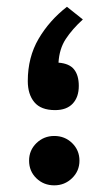

<svg xmlns="http://www.w3.org/2000/svg" viewBox="-20 -557 326 577"><path d="M229 -498.5Q197.3 -469.7 177.7 -439.9Q158.2 -410.2 155.8 -368.7Q188.5 -366.2 202.6 -348.4Q216.8 -330.6 216.8 -298.8Q216.8 -265.1 198.5 -245.6Q180.2 -226.1 145.5 -226.1Q103 -226.1 83.3 -249.8Q63.5 -273.4 63.5 -313.5Q63.5 -384.8 95.9 -440.2Q128.4 -495.6 181.2 -536.6ZM67.4 -74.2Q67.4 -105.5 89.6 -127Q111.8 -148.4 143.1 -148.4Q174.8 -148.4 196.8 -127Q218.8 -105.5 218.8 -74.2Q218.8 -43 196.5 -21.5Q174.3 0 143.1 0Q111.3 0 89.4 -21.2Q67.4 -42.5 67.4 -74.2Z"/></svg>

Font: Vazirmatn FD NL Medium
Style: Regular
Weight: 500
Designer: Saber Rastikerdar
Foundry: Saber Rastikerdar
Version: Version 33.003